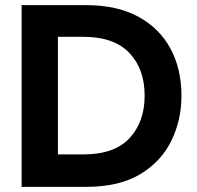

<svg xmlns="http://www.w3.org/2000/svg" viewBox="-20 -726 767 746"><path d="M315 0H64V-706H315Q435 -706 517.5 -661Q600 -616 642.5 -537Q685 -458 685 -354Q685 -259 645.5 -178.5Q606 -98 524.5 -49Q443 0 315 0ZM303 -126Q425 -126 483.5 -189.5Q542 -253 542 -354Q542 -458 482.5 -520.5Q423 -583 303 -583H205V-126Z"/></svg>

Font: Ulagadi Sans SemiBold
Style: Regular
Weight: 600
Designer: Ninad Kale (Devanagari), Jonny Pinhorn (Latin)
Foundry: Indian Type Foundry
Version: Version 3.01;March 29, 2020;FontCreator 12.0.0.2522 64-bit; 